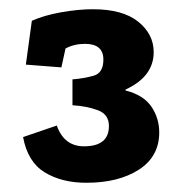

<svg xmlns="http://www.w3.org/2000/svg" viewBox="-20 -804 391 416"><path d="M113 -658 36 -664 49 -759Q76 -771 113 -777.5Q150 -784 181 -784Q246 -784 279.5 -757Q313 -730 313 -691Q313 -638 252 -610V-608Q291 -598 308 -573Q325 -548 325 -517Q325 -465 281 -436.5Q237 -408 167 -408Q114 -408 77 -430.5Q40 -453 30 -507L103 -532Q119 -487 162 -487Q216 -487 216 -531Q216 -556 192.5 -565Q169 -574 137 -576V-632Q162 -634 183 -640Q204 -646 204 -675Q204 -709 164 -709Q141 -709 122 -699Z"/></svg>

Font: Zilla Slab Bold
Style: Bold
Weight: 700
Designer: Typotheque.com
Foundry: Typotheque type foundry
Version: Version 1.1; 2017; ttfautohint (v1.6)